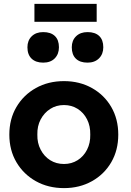

<svg xmlns="http://www.w3.org/2000/svg" viewBox="-20 -957 673 987"><path d="M28 -265Q28 -345 64.5 -407Q101 -469 164.5 -504.5Q228 -540 309 -540Q389 -540 452.5 -504.5Q516 -469 552 -407Q588 -345 588 -265Q588 -185 552 -123Q516 -61 452.5 -25.5Q389 10 309 10Q228 10 164.5 -25.5Q101 -61 64.5 -123Q28 -185 28 -265ZM444 -265Q445 -309 427.5 -343.5Q410 -378 379 -397.5Q348 -417 309 -417Q269 -417 238 -397Q207 -377 189 -343Q171 -309 172 -265Q171 -222 189 -187.5Q207 -153 238 -133.5Q269 -114 309 -114Q348 -114 379 -133.5Q410 -153 427.5 -187.5Q445 -222 444 -265ZM349 -714Q349 -749 371 -770.5Q393 -792 430 -792Q469 -792 490 -772Q511 -752 511 -714Q511 -679 489 -657Q467 -635 430 -635Q391 -635 370 -655.5Q349 -676 349 -714ZM121 -714Q121 -749 143 -770.5Q165 -792 202 -792Q241 -792 262 -772Q283 -752 283 -714Q283 -679 261.5 -657Q240 -635 202 -635Q164 -635 142.5 -655.5Q121 -676 121 -714ZM157 -845V-937H477V-845Z"/></svg>

Font: Our Lexend SemiBold
Style: Regular
Weight: 600
Designer: Bonnie Shaver-Troup, Thomas Jockin
Foundry: Lexend
Version: Version 1.007